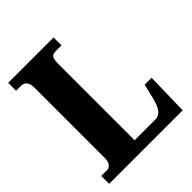

<svg xmlns="http://www.w3.org/2000/svg" viewBox="-198 -837 960 960"><g transform="rotate(-45 282.0 -357.0)"><path d="M18 0V-56H62Q73 -56 83.5 -68.5Q94 -81 94 -109V-602Q94 -633 82.5 -645.5Q71 -658 55 -658H18V-714H339V-658H298Q276 -658 269 -646Q262 -634 262 -605V-64H411Q433 -64 449 -84Q465 -104 476 -150L494 -225H543L538 0Z"/></g></svg>

Font: Noto Serif Lao ExtraCondensed Black
Style: Regular
Weight: 900
Width: 2
Designer: Monotype Design Team
Foundry: Monotype Imaging Inc.
Version: Version 2.003; ttfautohint (v1.8.4.7-5d5b)